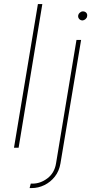

<svg xmlns="http://www.w3.org/2000/svg" viewBox="-20 -748 481 972"><path d="M194.3 -727.5 74.2 0H50.8L171.9 -727.5ZM367.2 -545.9H390.6L286.1 79.1Q279.8 117.7 257.8 145.8Q235.8 173.8 204.8 189Q173.8 204.1 140.6 204.1H129.9L135.7 181.6H144.5Q185.1 181.6 220.5 154.5Q255.9 127.4 263.7 79.1ZM397.5 -644.5Q386.7 -645 380.4 -652.6Q374 -660.2 376 -670.9Q377 -677.7 384.3 -684.1Q391.6 -690.4 399.4 -690.4Q410.6 -690.4 417 -683.1Q423.3 -675.8 420.9 -665Q419.9 -657.2 412.8 -651.1Q405.8 -645 397.5 -644.5Z"/></svg>

Font: Inter Tight Thin
Style: Italic
Weight: 250
Italic angle: -9.39999°
Designer: Rasmus Andersson
Foundry: rsms
Version: Version 3.004